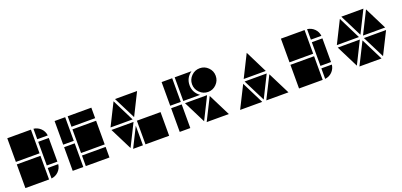

<svg xmlns="http://www.w3.org/2000/svg" viewBox="15 -1610 5283 2524"><g transform="rotate(-20 2657.0 -348.5)"><path d="M587 -550H440V-697Q499 -689 539.5 -649Q580 -609 587 -550ZM405 -366H74V-697H405ZM405 0H74V-331H405ZM588 -183H440V-514H588ZM440 -1V-148H587Q580 -89 539.5 -48.5Q499 -8 440 -1Z M884 -366H736V-697H884ZM884 0H736V-331H884ZM1250 -550H919V-697H1250ZM1250 0H919V-148H1250ZM1250 -183H919V-514H1250Z M1736 -388 1581 -697H1890ZM2085 0H1754V-331H2085ZM1707 -366H1398L1553 -676ZM1718 0H1581L1718 -274ZM1553 -22 1398 -331H1707Z M2582 -22 2427 -331H2736ZM2765 -366Q2697 -366 2648 -415Q2599 -464 2599 -532Q2599 -600 2648 -648.5Q2697 -697 2765 -697Q2833 -697 2881.5 -648.5Q2930 -600 2930 -532Q2930 -464 2881.5 -415Q2833 -366 2765 -366ZM2651 -366H2416V-697H2651Q2564 -635 2564 -532Q2564 -429 2651 -366ZM2381 -366H2233V-697H2381ZM2381 0H2233V-331H2381ZM2920 0H2610L2765 -309Z M3416 -22 3261 -331H3570ZM3754 0H3444L3599 -309ZM3387 0H3078L3233 -309ZM3570 -366H3261L3416 -676Z M4415 -550H4268V-697Q4327 -689 4367.5 -649Q4408 -609 4415 -550ZM4233 -366H3902V-697H4233ZM4233 0H3902V-331H4233ZM4416 -183H4268V-514H4416ZM4268 -1V-148H4415Q4408 -89 4367.5 -48.5Q4327 -8 4268 -1Z M4902 -388 4747 -697H5056ZM5240 -366H4930L5085 -676ZM5085 -22 4930 -331H5240ZM4873 -366H4564L4719 -676ZM5056 0H4747L4902 -309ZM4719 -22 4564 -331H4873Z"/></g></svg>

Font: Geotalism
Style: Regular
Weight: 400
Designer: GGBotNet
Foundry: GGBotNet
Version: 1.00